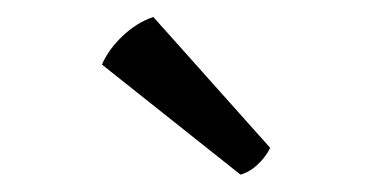

<svg xmlns="http://www.w3.org/2000/svg" viewBox="-20 -742 438 226"><path d="M160.5 -722Q141 -715.5 124.2 -699.5Q107.5 -683.5 100 -666L263 -536.5Q274 -539.5 283.5 -548.5Q293 -557.5 298 -568Z"/></svg>

Font: Signika SC
Style: Regular
Weight: 300
Designer: Anna Giedryś
Foundry: Anna Giedryś
Version: Version 2.000